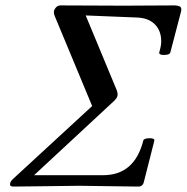

<svg xmlns="http://www.w3.org/2000/svg" viewBox="-20 -687 691 710"><path d="M29.8 2.9Q17.1 2.9 17.1 -4.9Q17.1 -15.6 28.8 -25.9L320.8 -294.9L183.1 -626Q179.2 -633.8 179.2 -643.1Q179.2 -649.9 186 -658.4Q192.9 -667 204.1 -667Q242.7 -667 322 -666.5Q401.4 -666 439 -666Q469.7 -666 530.8 -666.5Q591.8 -667 622.1 -667Q640.1 -667 646.2 -662.1Q652.3 -657.2 649.9 -646L609.9 -493.2Q607.9 -484.4 588.9 -483.9Q569.8 -482.9 568.8 -491.2Q568.8 -492.2 568.8 -493.2Q576.2 -517.1 576.2 -534.2Q576.2 -572.8 553.2 -596.4Q530.3 -620.1 488.8 -622.1L296.9 -629.9L411.1 -355Q416.5 -340.8 414.3 -332Q412.1 -323.2 399.9 -312L106 -39.1H360.8Q477.5 -39.1 509.8 -167Q511.7 -175.3 531.7 -175.8Q550.8 -176.3 550.8 -168.5Q550.8 -167.5 550.8 -167L511.2 -11.2Q509.8 -5.4 504.6 -1.2Q499.5 2.9 492.2 2.9Q455.1 2.9 383.1 1.5Q311 0 273.9 0Q233.9 0 152.6 1.5Q71.3 2.9 29.8 2.9Z"/></svg>

Font: Junicode SmCond Medium
Style: Italic
Weight: 500
Width: 4
Italic angle: -11°
Designer: Peter S. Baker
Version: Version 2.206